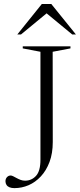

<svg xmlns="http://www.w3.org/2000/svg" viewBox="-20 -938 402 966"><path d="M245.5 -223.5Q245.5 -166.5 229.2 -123.2Q213 -80 185.5 -50.5Q158 -21 123.8 -6.2Q89.5 8.5 52.5 8.5Q38.5 8.5 28.2 4.5Q18 0.5 12.8 -7.5Q7.5 -15.5 7.5 -26Q7.5 -38.5 15.2 -46.8Q23 -55 33.5 -55Q39 -55 46.5 -51.2Q54 -47.5 63.5 -42.2Q73 -37 83.5 -33Q94 -29 106 -29Q139 -29 161.2 -53.2Q183.5 -77.5 183.5 -134.5V-677.5L94.5 -694.5V-705H334.5V-694.5L245 -677.5ZM201 -882H228L85.5 -764.5H67L190.5 -918H238L362 -764.5H343.5Z"/></svg>

Font: Newsreader 60pt Light
Style: Regular
Weight: 300
Designer: Hugues Gentile
Foundry: Production Type
Version: Version 1.003